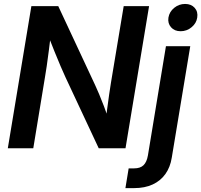

<svg xmlns="http://www.w3.org/2000/svg" viewBox="-20 -759 1031 983"><path d="M20 0 140.6 -727.5H278.3L467.3 -322.8Q475.6 -305.2 487.5 -276.9Q499.5 -248.5 512.2 -215.1Q524.9 -181.6 536.6 -147.5L519.5 -123Q522.9 -155.8 528.1 -196.8Q533.2 -237.8 538.8 -275.1Q544.4 -312.5 547.9 -334.5L613.3 -727.5H743.2L622.6 0H485.4L314.9 -364.3Q304.7 -386.7 290.5 -419.4Q276.4 -452.1 259.3 -494.6Q242.2 -537.1 222.2 -588.4L242.7 -603Q236.3 -548.3 230.2 -501.7Q224.1 -455.1 219.2 -420.2Q214.4 -385.3 210.4 -364.7L150.4 0ZM829.6 -522.5H954.1L859.4 48.3Q851.6 97.2 826.7 132.1Q801.8 167 761.5 185.5Q721.2 204.1 667 204.1H622.1L638.7 103H667Q698.2 103 714.8 86.9Q731.4 70.8 737.3 36.6ZM904.8 -599.1Q873.5 -599.1 855.7 -619.4Q837.9 -639.6 842.3 -668.9Q847.2 -698.7 871.8 -718.8Q896.5 -738.8 927.7 -738.8Q959 -738.8 976.8 -718.8Q994.6 -698.7 989.7 -668.9Q985.4 -639.6 960.7 -619.4Q936 -599.1 904.8 -599.1Z"/></svg>

Font: Inter 28pt SemiBold
Style: Italic
Weight: 600
Italic angle: -9.3988°
Designer: Rasmus Andersson
Foundry: rsms
Version: Version 4.001;git-66647c0bb